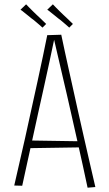

<svg xmlns="http://www.w3.org/2000/svg" viewBox="-20 -867 506 890"><path d="M386 3Q376 -45 363.5 -101.5Q351 -158 337 -220.5Q323 -283 308 -349Q299 -389 289.5 -430.5Q280 -472 270 -514Q260 -556 250.5 -598Q241 -640 231 -682L199 -704L264 -706Q272 -668 281 -626Q290 -584 300 -539.5Q310 -495 320 -449.5Q330 -404 340 -359Q355 -293 369.5 -228.5Q384 -164 397.5 -106Q411 -48 422 0ZM103 -180V-216L359 -212V-184ZM83 -6 46 -7Q56 -51 69 -107.5Q82 -164 96.5 -228Q111 -292 125 -358Q140 -424 153.5 -487.5Q167 -551 179 -606.5Q191 -662 199 -704L264 -706L232 -688Q221 -636 209 -579.5Q197 -523 184 -465Q171 -407 158 -348Q145 -287 131.5 -227Q118 -167 106 -111.5Q94 -56 83 -6ZM301 -739Q295 -745 287 -751.5Q279 -758 270 -766Q261 -774 251 -781Q242 -789 232.5 -796Q223 -803 215 -810Q207 -817 199 -822L225 -847Q232 -840 240 -831.5Q248 -823 256.5 -815Q265 -807 273 -799Q281 -792 288.5 -784.5Q296 -777 303.5 -770Q311 -763 318 -756ZM177 -739Q171 -745 163 -751.5Q155 -758 146 -766Q137 -774 127 -781Q118 -789 108.5 -796Q99 -803 91 -810Q83 -817 75 -822L101 -847Q108 -840 116 -831.5Q124 -823 132.5 -815Q141 -807 149 -799Q157 -792 164.5 -784.5Q172 -777 179.5 -770Q187 -763 194 -756Z"/></svg>

Font: Truculenta Thin
Style: Regular
Weight: 250
Version: Version 1.002